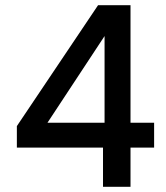

<svg xmlns="http://www.w3.org/2000/svg" viewBox="-20 -720 640 740"><path d="M377 0V-151H45V-234L358 -700H483V-247H574V-151H483V0ZM163 -247H383V-581Z"/></svg>

Font: DM Mono Medium
Style: Regular
Weight: 500
Designer: Colophon Foundry
Foundry: Colophon Foundry
Version: Version 1.000; ttfautohint (v1.8.2.53-6de2)